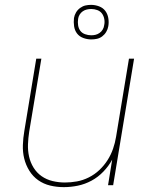

<svg xmlns="http://www.w3.org/2000/svg" viewBox="-20 -761 640 789"><path d="M242 8Q213 8 186 1.5Q159 -5 137 -20.5Q115 -36 100.5 -59.5Q86 -83 79.5 -109.5Q73 -136 74 -165Q75 -194 80 -223L129 -520H150L100 -220Q96 -194 95 -168Q94 -142 99.5 -117.5Q105 -93 118 -72Q131 -51 151 -37Q171 -23 196 -17Q221 -11 247 -11Q271 -11 296 -15.5Q321 -20 345 -32Q369 -44 388.5 -62.5Q408 -81 422 -103Q436 -125 444.5 -149.5Q453 -174 457 -199L510 -520H531L445 0H424L441 -105Q427 -79 405 -56Q383 -33 356 -18.5Q329 -4 300 2Q271 8 242 8ZM355 -599Q338 -599 322 -605Q306 -611 296.5 -623.5Q287 -636 284.5 -653Q282 -670 284 -687Q286 -699 292.5 -710Q299 -721 309.5 -728.5Q320 -736 331 -738.5Q342 -741 354 -741Q371 -741 387 -735Q403 -729 412.5 -716.5Q422 -704 425 -687Q428 -670 425 -653Q423 -641 416.5 -630Q410 -619 400 -611.5Q390 -604 378.5 -601.5Q367 -599 355 -599ZM355 -616Q364 -616 372.5 -618Q381 -620 389 -625.5Q397 -631 402 -639.5Q407 -648 408 -657Q411 -670 408.5 -683Q406 -696 399 -705.5Q392 -715 380 -719.5Q368 -724 355 -724Q346 -724 337 -722Q328 -720 320 -714.5Q312 -709 307 -700.5Q302 -692 301 -683Q299 -670 301 -657Q303 -644 310 -634.5Q317 -625 329.5 -620.5Q342 -616 355 -616Z"/></svg>

Font: Iosevka Thin Extended Oblique
Style: Regular
Weight: 100
Width: 7
Italic angle: -9°
Monospace: yes
Designer: Belleve Invis
Foundry: Belleve Invis
Version: Version 32.5.0; ttfautohint (v1.8.4)